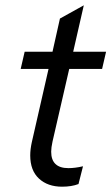

<svg xmlns="http://www.w3.org/2000/svg" viewBox="-20 -695 420 724"><path d="M241 -435 178 -161Q173 -138 173 -123Q173 -61 238 -61Q263 -61 293 -68L276 -1Q250 9 214 9Q160 9 127 -21.5Q94 -52 94 -109Q94 -132 100 -159L163 -435H58L73 -500H178L206 -625L296 -675L256 -500H380L365 -435Z"/></svg>

Font: CBA Beacon Sans
Style: Italic
Weight: 400
Italic angle: -13°
Designer: Wei Huang
Foundry: Wei Huang
Version: Version 1.002